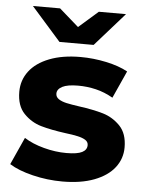

<svg xmlns="http://www.w3.org/2000/svg" viewBox="-54 -799 648 851"><g transform="rotate(5 270.0 -373.0)"><path d="M18.7 -48.4 73.6 -169.9Q110.2 -146.4 161.6 -132.8Q212.9 -119.1 261.9 -119.1Q310.7 -119.1 331.9 -130.1Q353.2 -141 353.2 -162Q353.2 -176.3 340.3 -184.7Q327.3 -193 305.2 -197.8Q283 -202.7 251.6 -206.4Q185.4 -215.3 141.1 -228.1Q96.8 -240.8 63.7 -275Q30.7 -309.2 30.7 -371.8Q30.7 -423 60.9 -463Q91.1 -503 149.5 -525.8Q207.9 -548.6 287.6 -548.6Q345.6 -548.6 402.8 -536.4Q460.1 -524.2 499 -502.7L444.1 -381.2Q406.4 -402.8 367.6 -412Q328.7 -421.2 288.8 -421.2Q241.2 -421.2 218.2 -409.3Q195.2 -397.3 195.2 -377.9Q195.2 -362.7 208.6 -353.6Q222 -344.6 243.9 -339.7Q265.9 -334.9 299.1 -330.2Q364.3 -321.3 408.2 -308.3Q452 -295.3 484.6 -261.6Q517.2 -227.8 517.2 -166.1Q517.2 -116 486.6 -76.4Q455.9 -36.9 396.8 -14.3Q337.7 8.2 255.6 8.2Q187.8 8.2 122.7 -7.7Q57.6 -23.6 18.7 -48.4ZM57.8 -755.4H178.7L318 -633.4H211.8L351.1 -755.4H472L340.9 -607H188.9Z"/></g></svg>

Font: iiserrat Thin
Style: Regular
Weight: 100
Designer: Akira Ohta
Foundry: Akira Ohta
Version: Version 1.200;Glyphs 3.3.1 (3343)